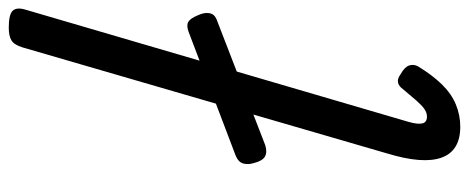

<svg xmlns="http://www.w3.org/2000/svg" viewBox="-336 -719 1070 438"><g transform="rotate(-90 199.0 -500.0)"><path d="M129 15Q74 15 58.5 -27.5Q43 -70 68 -152L310 -984Q316 -1003 326 -1009Q336 -1015 355 -1015Q385 -1015 393.5 -1006Q402 -997 396 -977L140 -103Q134 -82 136.5 -71.5Q139 -61 152 -61Q161 -61 169.5 -67Q178 -73 188.5 -85Q199 -97 214 -115Q221 -125 229.5 -127Q238 -129 249 -121Q265 -112 268.5 -102Q272 -92 267 -82Q247 -49 225.5 -27Q204 -5 179.5 5Q155 15 129 15ZM87 -430Q71 -425 61 -430.5Q51 -436 46 -456Q42 -469 45 -480Q48 -491 62 -497L346 -605Q360 -610 368 -605.5Q376 -601 383 -584Q390 -569 388 -557.5Q386 -546 374 -541Z"/></g></svg>

Font: Playwrite AU QLD
Style: Regular
Weight: 400
Designer: Veronika Burian, José Scaglione
Foundry: TypeTogether
Version: Version 1.002